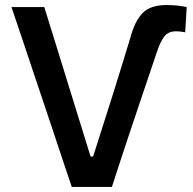

<svg xmlns="http://www.w3.org/2000/svg" viewBox="-20 -741 764 761"><path d="M264.5 0Q246.5 -53.5 226.2 -114Q206 -174.5 189 -226L114 -449.5Q94.5 -507 71 -578Q47 -649 25.5 -713H155.5Q178.5 -639.5 204.2 -556.2Q230 -473 252.5 -400L339 -120.5H349L430 -375Q446 -426.5 463.2 -482.2Q480.5 -538 496.5 -591Q514 -657 545 -689Q576 -721 639 -721Q663.5 -721 684 -718.8Q704.5 -716.5 720 -713L714 -613Q693.5 -617 678 -617Q647 -617 631 -596.2Q615 -575.5 600.5 -531Q574.5 -454 546 -369.5Q517.5 -284.5 494 -215Q477.5 -165.5 459 -109Q440.5 -52.5 423.5 0Z"/></svg>

Font: Heraclito Medium
Style: Regular
Weight: 500
Designer: Kostas Bartsokas (font) & Cristiano Sobral (main changes)
Foundry: Kostas Bartsokas (font) & Cristiano Sobral (main changes)
Version: Version 1.00;July 8, 2020;FontCreator 13.0.0.2655 64-bit